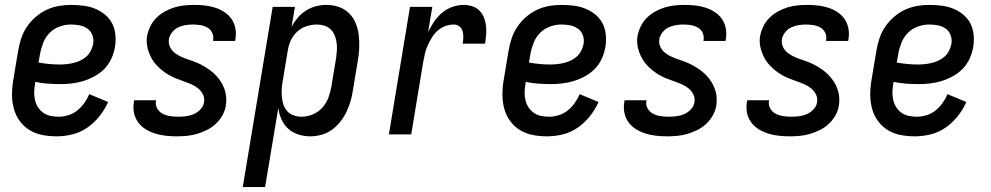

<svg xmlns="http://www.w3.org/2000/svg" viewBox="-20 -548 4040 783"><path d="M211 8Q181 8 152.5 2.5Q124 -3 100.5 -17.5Q77 -32 60.5 -54.5Q44 -77 36.5 -104.5Q29 -132 29 -161.5Q29 -191 34 -221L54 -341Q58 -365 66 -390Q74 -415 89 -437.5Q104 -460 124.5 -478Q145 -496 169 -507.5Q193 -519 218.5 -523.5Q244 -528 269 -528Q294 -528 319 -525Q344 -522 366.5 -513Q389 -504 407.5 -489Q426 -474 437 -453Q448 -432 450.5 -407Q453 -382 449 -357Q445 -333 434.5 -309.5Q424 -286 406.5 -268Q389 -250 366.5 -237.5Q344 -225 319.5 -217.5Q295 -210 271.5 -207.5Q248 -205 225 -205Q199 -205 173.5 -207Q148 -209 124 -214L123 -207Q120 -190 119.5 -173.5Q119 -157 122.5 -141Q126 -125 134.5 -111.5Q143 -98 156 -88.5Q169 -79 185.5 -75.5Q202 -72 219 -72Q238 -72 258 -78Q278 -84 294.5 -97Q311 -110 323.5 -127.5Q336 -145 344 -164L421 -132Q407 -101 385.5 -74Q364 -47 336 -27.5Q308 -8 275.5 0Q243 8 211 8ZM224 -285Q238 -285 252 -286.5Q266 -288 280.5 -291.5Q295 -295 308.5 -301.5Q322 -308 333 -318Q344 -328 350.5 -341.5Q357 -355 360 -369Q363 -387 357 -404Q351 -421 337 -431Q323 -441 305.5 -444.5Q288 -448 269 -448Q246 -448 222.5 -439.5Q199 -431 182 -413.5Q165 -396 156 -373Q147 -350 143 -327L137 -293Q159 -289 180.5 -287Q202 -285 224 -285Z M700 8Q678 8 655.5 5.5Q633 3 612.5 -3.5Q592 -10 574 -21Q556 -32 543.5 -49Q531 -66 526.5 -87.5Q522 -109 526 -132L527 -139H617L616 -136Q613 -119 621.5 -105Q630 -91 643.5 -84Q657 -77 674 -74.5Q691 -72 708 -72Q723 -72 739 -74Q755 -76 770 -82.5Q785 -89 797.5 -102Q810 -115 812 -131Q815 -148 807.5 -163Q800 -178 787.5 -188Q775 -198 760 -204.5Q745 -211 729 -216.5Q713 -222 698 -228Q683 -234 669 -242Q655 -250 642.5 -260Q630 -270 619 -281.5Q608 -293 600 -307Q592 -321 586.5 -336Q581 -351 579 -368Q577 -385 580 -402Q584 -422 593.5 -441.5Q603 -461 618.5 -476Q634 -491 653 -501.5Q672 -512 692 -518Q712 -524 732.5 -526Q753 -528 773 -528Q795 -528 816.5 -525.5Q838 -523 858 -516.5Q878 -510 895.5 -498.5Q913 -487 924.5 -470Q936 -453 940 -431.5Q944 -410 940 -388L939 -381H849V-384Q852 -400 845.5 -414Q839 -428 826 -435.5Q813 -443 797.5 -445.5Q782 -448 766 -448Q752 -448 736.5 -445.5Q721 -443 707 -436.5Q693 -430 682.5 -417Q672 -404 669 -390Q666 -372 673 -357Q680 -342 693 -332Q706 -322 721 -315.5Q736 -309 751.5 -304Q767 -299 782.5 -292.5Q798 -286 811.5 -278Q825 -270 838 -260.5Q851 -251 862 -239Q873 -227 881.5 -213.5Q890 -200 895.5 -184.5Q901 -169 902.5 -152Q904 -135 901 -118Q898 -97 887 -77.5Q876 -58 860 -43Q844 -28 824 -18Q804 -8 783.5 -2Q763 4 742 6Q721 8 700 8Z M970 215 1092 -520H1183L1169 -439Q1180 -459 1194.5 -476Q1209 -493 1228 -505Q1247 -517 1268 -522.5Q1289 -528 1310 -528Q1337 -528 1361 -520Q1385 -512 1403 -494.5Q1421 -477 1430.5 -453.5Q1440 -430 1443 -404.5Q1446 -379 1445 -352.5Q1444 -326 1439 -299L1419 -179Q1416 -157 1409.5 -135Q1403 -113 1393 -92Q1383 -71 1368 -52Q1353 -33 1334 -19Q1315 -5 1291.5 1.5Q1268 8 1246 8Q1221 8 1197 0.5Q1173 -7 1155.5 -23Q1138 -39 1128 -61Q1118 -83 1115 -108L1061 215ZM1209 -72Q1232 -72 1254.5 -81Q1277 -90 1293.5 -108Q1310 -126 1318.5 -148Q1327 -170 1331 -193L1351 -313Q1353 -328 1354 -344Q1355 -360 1352.5 -375.5Q1350 -391 1344.5 -404.5Q1339 -418 1328 -428.5Q1317 -439 1302.5 -443.5Q1288 -448 1273 -448Q1251 -448 1229.5 -441Q1208 -434 1191 -418Q1174 -402 1165 -381Q1156 -360 1153 -338L1133 -218Q1130 -202 1129 -185Q1128 -168 1129.5 -152Q1131 -136 1136 -121Q1141 -106 1151.5 -94.5Q1162 -83 1177.5 -77.5Q1193 -72 1209 -72Z M1566 0 1652 -520H1743L1726 -418Q1737 -440 1750.5 -460Q1764 -480 1783 -496Q1802 -512 1825 -520Q1848 -528 1871 -528Q1889 -528 1906 -522.5Q1923 -517 1935 -505Q1947 -493 1953.5 -477Q1960 -461 1962 -443Q1964 -425 1962.5 -406.5Q1961 -388 1958 -370H1867Q1869 -383 1869.5 -396Q1870 -409 1866.5 -421Q1863 -433 1853.5 -440.5Q1844 -448 1831 -448Q1814 -448 1797 -442Q1780 -436 1766 -424Q1752 -412 1742 -396Q1732 -380 1724.5 -363.5Q1717 -347 1713 -330Q1709 -313 1706 -296L1657 0Z M2211 8Q2181 8 2152.5 2.5Q2124 -3 2100.5 -17.5Q2077 -32 2060.5 -54.5Q2044 -77 2036.5 -104.5Q2029 -132 2029 -161.5Q2029 -191 2034 -221L2054 -341Q2058 -365 2066 -390Q2074 -415 2089 -437.5Q2104 -460 2124.5 -478Q2145 -496 2169 -507.5Q2193 -519 2218.5 -523.5Q2244 -528 2269 -528Q2294 -528 2319 -525Q2344 -522 2366.5 -513Q2389 -504 2407.5 -489Q2426 -474 2437 -453Q2448 -432 2450.5 -407Q2453 -382 2449 -357Q2445 -333 2434.5 -309.5Q2424 -286 2406.5 -268Q2389 -250 2366.5 -237.5Q2344 -225 2319.5 -217.5Q2295 -210 2271.5 -207.5Q2248 -205 2225 -205Q2199 -205 2173.5 -207Q2148 -209 2124 -214L2123 -207Q2120 -190 2119.5 -173.5Q2119 -157 2122.5 -141Q2126 -125 2134.5 -111.5Q2143 -98 2156 -88.5Q2169 -79 2185.5 -75.5Q2202 -72 2219 -72Q2238 -72 2258 -78Q2278 -84 2294.5 -97Q2311 -110 2323.5 -127.5Q2336 -145 2344 -164L2421 -132Q2407 -101 2385.5 -74Q2364 -47 2336 -27.5Q2308 -8 2275.5 0Q2243 8 2211 8ZM2224 -285Q2238 -285 2252 -286.5Q2266 -288 2280.5 -291.5Q2295 -295 2308.5 -301.5Q2322 -308 2333 -318Q2344 -328 2350.5 -341.5Q2357 -355 2360 -369Q2363 -387 2357 -404Q2351 -421 2337 -431Q2323 -441 2305.5 -444.5Q2288 -448 2269 -448Q2246 -448 2222.5 -439.5Q2199 -431 2182 -413.5Q2165 -396 2156 -373Q2147 -350 2143 -327L2137 -293Q2159 -289 2180.5 -287Q2202 -285 2224 -285Z M2700 8Q2678 8 2655.5 5.5Q2633 3 2612.5 -3.5Q2592 -10 2574 -21Q2556 -32 2543.5 -49Q2531 -66 2526.5 -87.5Q2522 -109 2526 -132L2527 -139H2617L2616 -136Q2613 -119 2621.5 -105Q2630 -91 2643.5 -84Q2657 -77 2674 -74.5Q2691 -72 2708 -72Q2723 -72 2739 -74Q2755 -76 2770 -82.5Q2785 -89 2797.5 -102Q2810 -115 2812 -131Q2815 -148 2807.5 -163Q2800 -178 2787.5 -188Q2775 -198 2760 -204.5Q2745 -211 2729 -216.5Q2713 -222 2698 -228Q2683 -234 2669 -242Q2655 -250 2642.5 -260Q2630 -270 2619 -281.5Q2608 -293 2600 -307Q2592 -321 2586.5 -336Q2581 -351 2579 -368Q2577 -385 2580 -402Q2584 -422 2593.5 -441.5Q2603 -461 2618.5 -476Q2634 -491 2653 -501.5Q2672 -512 2692 -518Q2712 -524 2732.5 -526Q2753 -528 2773 -528Q2795 -528 2816.5 -525.5Q2838 -523 2858 -516.5Q2878 -510 2895.5 -498.5Q2913 -487 2924.5 -470Q2936 -453 2940 -431.5Q2944 -410 2940 -388L2939 -381H2849V-384Q2852 -400 2845.5 -414Q2839 -428 2826 -435.5Q2813 -443 2797.5 -445.5Q2782 -448 2766 -448Q2752 -448 2736.5 -445.5Q2721 -443 2707 -436.5Q2693 -430 2682.5 -417Q2672 -404 2669 -390Q2666 -372 2673 -357Q2680 -342 2693 -332Q2706 -322 2721 -315.5Q2736 -309 2751.5 -304Q2767 -299 2782.5 -292.5Q2798 -286 2811.5 -278Q2825 -270 2838 -260.5Q2851 -251 2862 -239Q2873 -227 2881.5 -213.5Q2890 -200 2895.5 -184.5Q2901 -169 2902.5 -152Q2904 -135 2901 -118Q2898 -97 2887 -77.5Q2876 -58 2860 -43Q2844 -28 2824 -18Q2804 -8 2783.5 -2Q2763 4 2742 6Q2721 8 2700 8Z M3200 8Q3178 8 3155.5 5.5Q3133 3 3112.5 -3.5Q3092 -10 3074 -21Q3056 -32 3043.5 -49Q3031 -66 3026.5 -87.5Q3022 -109 3026 -132L3027 -139H3117L3116 -136Q3113 -119 3121.5 -105Q3130 -91 3143.5 -84Q3157 -77 3174 -74.5Q3191 -72 3208 -72Q3223 -72 3239 -74Q3255 -76 3270 -82.5Q3285 -89 3297.5 -102Q3310 -115 3312 -131Q3315 -148 3307.5 -163Q3300 -178 3287.5 -188Q3275 -198 3260 -204.5Q3245 -211 3229 -216.5Q3213 -222 3198 -228Q3183 -234 3169 -242Q3155 -250 3142.5 -260Q3130 -270 3119 -281.5Q3108 -293 3100 -307Q3092 -321 3086.5 -336Q3081 -351 3079 -368Q3077 -385 3080 -402Q3084 -422 3093.5 -441.5Q3103 -461 3118.5 -476Q3134 -491 3153 -501.5Q3172 -512 3192 -518Q3212 -524 3232.5 -526Q3253 -528 3273 -528Q3295 -528 3316.5 -525.5Q3338 -523 3358 -516.5Q3378 -510 3395.5 -498.5Q3413 -487 3424.5 -470Q3436 -453 3440 -431.5Q3444 -410 3440 -388L3439 -381H3349V-384Q3352 -400 3345.5 -414Q3339 -428 3326 -435.5Q3313 -443 3297.5 -445.5Q3282 -448 3266 -448Q3252 -448 3236.5 -445.5Q3221 -443 3207 -436.5Q3193 -430 3182.5 -417Q3172 -404 3169 -390Q3166 -372 3173 -357Q3180 -342 3193 -332Q3206 -322 3221 -315.5Q3236 -309 3251.5 -304Q3267 -299 3282.5 -292.5Q3298 -286 3311.5 -278Q3325 -270 3338 -260.5Q3351 -251 3362 -239Q3373 -227 3381.5 -213.5Q3390 -200 3395.5 -184.5Q3401 -169 3402.5 -152Q3404 -135 3401 -118Q3398 -97 3387 -77.5Q3376 -58 3360 -43Q3344 -28 3324 -18Q3304 -8 3283.5 -2Q3263 4 3242 6Q3221 8 3200 8Z M3711 8Q3681 8 3652.5 2.5Q3624 -3 3600.5 -17.5Q3577 -32 3560.5 -54.5Q3544 -77 3536.5 -104.5Q3529 -132 3529 -161.5Q3529 -191 3534 -221L3554 -341Q3558 -365 3566 -390Q3574 -415 3589 -437.5Q3604 -460 3624.5 -478Q3645 -496 3669 -507.5Q3693 -519 3718.5 -523.5Q3744 -528 3769 -528Q3794 -528 3819 -525Q3844 -522 3866.5 -513Q3889 -504 3907.5 -489Q3926 -474 3937 -453Q3948 -432 3950.5 -407Q3953 -382 3949 -357Q3945 -333 3934.5 -309.5Q3924 -286 3906.5 -268Q3889 -250 3866.5 -237.5Q3844 -225 3819.5 -217.5Q3795 -210 3771.5 -207.5Q3748 -205 3725 -205Q3699 -205 3673.5 -207Q3648 -209 3624 -214L3623 -207Q3620 -190 3619.5 -173.5Q3619 -157 3622.5 -141Q3626 -125 3634.5 -111.5Q3643 -98 3656 -88.5Q3669 -79 3685.5 -75.5Q3702 -72 3719 -72Q3738 -72 3758 -78Q3778 -84 3794.5 -97Q3811 -110 3823.5 -127.5Q3836 -145 3844 -164L3921 -132Q3907 -101 3885.5 -74Q3864 -47 3836 -27.5Q3808 -8 3775.5 0Q3743 8 3711 8ZM3724 -285Q3738 -285 3752 -286.5Q3766 -288 3780.5 -291.5Q3795 -295 3808.5 -301.5Q3822 -308 3833 -318Q3844 -328 3850.5 -341.5Q3857 -355 3860 -369Q3863 -387 3857 -404Q3851 -421 3837 -431Q3823 -441 3805.5 -444.5Q3788 -448 3769 -448Q3746 -448 3722.5 -439.5Q3699 -431 3682 -413.5Q3665 -396 3656 -373Q3647 -350 3643 -327L3637 -293Q3659 -289 3680.5 -287Q3702 -285 3724 -285Z"/></svg>

Font: Iosevka Term Curly Medium
Style: Italic
Weight: 500
Italic angle: -9°
Designer: Belleve Invis
Foundry: Belleve Invis
Version: Version 32.3.0